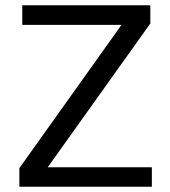

<svg xmlns="http://www.w3.org/2000/svg" viewBox="-20 -708 646 728"><path d="M53.5 0V-70.6L440.8 -613.8H64.5V-688H550V-619L160.9 -73.7H555.8V0Z"/></svg>

Font: Saira Thin
Style: Regular
Weight: 100
Designer: Hector Gatti with collaboration of the Omnibus-Type team
Foundry: Omnibus-Type
Version: Version 1.101